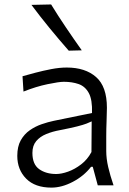

<svg xmlns="http://www.w3.org/2000/svg" viewBox="-20 -832 581 862"><path d="M210.9 10.3Q137.2 10.3 97.4 -30Q57.6 -70.3 57.6 -132.3Q57.6 -174.3 73.2 -202.1Q88.9 -230 113.8 -247.3Q138.7 -264.6 167.2 -274.4Q195.8 -284.2 221.7 -289.6L393.1 -324.7Q395 -384.3 378.7 -414.3Q362.3 -444.3 333 -454.6Q303.7 -464.8 266.6 -464.8Q245.1 -464.8 193.6 -454.1Q142.1 -443.4 85.4 -420.9L81.1 -489.7Q105 -496.6 139.2 -505.6Q173.3 -514.6 210.2 -521.7Q247.1 -528.8 279.8 -528.8Q362.8 -528.8 411.4 -486.1Q460 -443.4 460 -348.1Q460 -325.2 458.5 -289.6Q457 -253.9 457 -220.2V-153.8Q457 -120.1 465.8 -82Q474.6 -43.9 489.7 0H418.9L396.5 -83H388.7Q356.9 -42 307.4 -15.9Q257.8 10.3 210.9 10.3ZM232.4 -50.8Q255.9 -50.8 285.9 -61.5Q315.9 -72.3 344.2 -94Q372.6 -115.7 390.6 -149.4L391.6 -287.1Q382.8 -282.7 368.4 -277.1Q354 -271.5 326.2 -264.4Q298.3 -257.3 248.5 -247.6Q215.8 -241.7 187.7 -230.2Q159.7 -218.8 142.6 -198.5Q125.5 -178.2 125.5 -145.5Q125.5 -94.2 156 -72.5Q186.5 -50.8 232.4 -50.8ZM288.6 -604.5Q244.1 -655.3 202.1 -706.5Q160.2 -757.8 121.1 -810.1L209.5 -812Q241.2 -760.3 275.9 -709Q310.5 -657.7 347.2 -606Z"/></svg>

Font: Pinar Regular
Style: Regular
Weight: 400
Designer: Amin Abedi
Version: Version 3.000